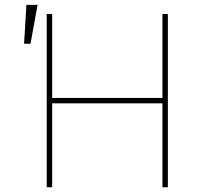

<svg xmlns="http://www.w3.org/2000/svg" viewBox="-20 -786 838 806"><path d="M176.1 0V-727.3H198.9V-375H661.9V-727.3H684.7V0H661.9V-352.3H198.9V0ZM81 -602.3 90.9 -765.6H137.8L108 -602.3Z"/></svg>

Font: Inter Thin BETA
Style: Regular
Weight: 100
Designer: Rasmus Andersson
Foundry: rsms
Version: Version 3.011;git-f93a4a705